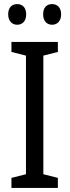

<svg xmlns="http://www.w3.org/2000/svg" viewBox="-20 -919 340 939"><path d="M20 -849C20 -815 40 -798 64 -798C89 -798 108 -815 108 -849C108 -883 89 -899 64 -899C40 -899 20 -884 20 -849ZM191 -849C191 -815 210 -798 235 -798C259 -798 279 -815 279 -849C279 -883 259 -899 235 -899C210 -899 191 -884 191 -849ZM263 0V-49L192 -67V-647L263 -665V-714H36V-665L107 -647V-67L36 -49V0Z"/></svg>

Font: Noto Sans Georgian Condensed
Style: Regular
Weight: 400
Width: 3
Designer: Monotype Design Team, Akaki Razmadze
Foundry: Google LLC
Version: Version 2.005